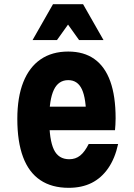

<svg xmlns="http://www.w3.org/2000/svg" viewBox="-20 -881 640 920"><path d="M182 -370H452L393 -314Q393 -409 372.5 -453Q352 -497 307 -497Q260 -497 238 -450.5Q216 -404 216 -311Q216 -211 238 -164.5Q260 -118 312 -118Q342 -118 364 -135.5Q386 -153 405 -191H546Q531 -122 498.5 -75Q466 -28 419 -4.5Q372 19 309 19Q228 19 173 -18Q118 -55 90.5 -128.5Q63 -202 63 -311Q63 -415 91.5 -487Q120 -559 174.5 -596.5Q229 -634 307 -634Q382 -634 432.5 -598Q483 -562 508.5 -491Q534 -420 534 -314Q534 -295 533 -283Q532 -271 531 -257H182ZM136 -689 234 -861H378L476 -689H359L264 -822H348L253 -689Z"/></svg>

Font: Martian Mono Condensed
Style: Bold
Weight: 700
Width: 3
Designer: Roman Shamin
Foundry: Evil Martians
Version: Version 1.000